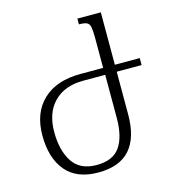

<svg xmlns="http://www.w3.org/2000/svg" viewBox="-108 -803 810 902"><g transform="rotate(-15 297.0 -352.0)"><path d="M260 10Q155 10 102.5 -53Q50 -116 50 -226Q50 -335 115 -397Q180 -459 298 -459H408V-605Q408 -640 404.5 -657.5Q401 -675 389 -680.5Q377 -686 351 -686V-714H465V-459H586V-425H465V-217Q465 -105 414.5 -47.5Q364 10 260 10ZM261 -26Q341 -26 375 -75Q409 -124 409 -216V-425H302Q211 -425 159.5 -372.5Q108 -320 108 -227Q108 -137 144.5 -81.5Q181 -26 261 -26Z"/></g></svg>

Font: Noto Serif Armenian SemiCondensed Light
Style: Regular
Weight: 300
Width: 4
Designer: Monotype Design Team
Foundry: Monotype Imaging Inc.
Version: Version 2.008; ttfautohint (v1.8.4.7-5d5b)